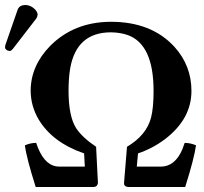

<svg xmlns="http://www.w3.org/2000/svg" viewBox="-46 -745 814 765"><path d="M53.2 -725.1Q78.1 -725.1 96.2 -704.6Q103.5 -695.3 104 -687Q103 -677.7 99.1 -671.9L4.9 -549.8Q-1.5 -542.5 -5.9 -542Q-20 -542 -25.4 -552.7Q-25.9 -554.7 -25.9 -556.2Q-25.4 -562 -24.9 -564.9L24.9 -708Q32.2 -724.1 53.2 -725.1ZM193.8 -81.1H292L289.1 -133.8Q162.6 -177.2 107.4 -270Q76.7 -322.8 76.2 -382.8Q76.2 -482.4 153.8 -562Q249 -657.7 396 -658.2Q557.1 -658.2 648.4 -559.1Q716.8 -483.9 716.8 -382.8Q716.8 -271 611.8 -190.9Q563 -153.8 503.9 -133.8L499 -81.1H594.2Q651.4 -81.1 680.7 -150.4Q685.5 -162.6 689.9 -175.8Q713.9 -175.3 734.9 -166Q728.5 -116.2 691.9 0H463.9Q447.3 -2 448.2 -16.1L460 -160.2Q537.1 -205.6 555.7 -275.9Q565.9 -314.9 565.9 -382.8Q565.9 -567.4 463.9 -605Q433.6 -615.7 396 -616.2Q259.8 -616.2 233.9 -474.1Q227.1 -435.1 227.1 -383.8Q227.1 -282.2 257.3 -234.4Q282.2 -196.8 336.9 -160.2L344.2 -16.1Q342.3 -1 328.1 0H96.2Q59.1 -117.2 53.2 -166Q76.2 -175.8 98.1 -175.8Q125.5 -91.8 176.8 -82.5Q184.6 -81.1 193.8 -81.1Z"/></svg>

Font: Linux Libertine O
Style: Bold
Weight: 700
Designer: Philipp H. Poll
Foundry: Philipp H. Poll
Version: Version 5.0.0